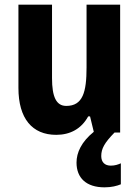

<svg xmlns="http://www.w3.org/2000/svg" viewBox="-20 -568 596 823"><path d="M414 101C414 69 428 44 471 0H495V-548H351V-279C351 -173 335 -114 264 -114C221 -114 203 -153 203 -233V-548H59V-191C59 -60 118 10 221 10C281 10 329 -16 358 -69H366L382 -3C329 40 308 86 308 129C308 195 350 235 428 235C458 235 481 229 498 222V132C487 137 473 142 455 142C429 142 414 127 414 101Z"/></svg>

Font: Noto Sans Bengali Condensed
Style: Bold
Weight: 700
Width: 3
Designer: Joana Ranito - Universal Thirst; Jelle Bosma - Monotype Design Team
Foundry: Universal Thirst ehf.
Version: Version 3.000